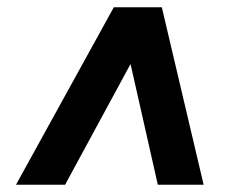

<svg xmlns="http://www.w3.org/2000/svg" viewBox="-20 -648 640 528"><path d="M24 -140 293 -628H425L540 -140H414L339 -472L159 -140Z"/></svg>

Font: Winston ExtraBold
Style: Italic
Weight: 800
Italic angle: -9°
Designer: Original fonts by Vernon Adams / Changes by Cristiano Sobral
Foundry: Original fonts by Vernon Adams / Changes by Cristiano Sobral
Version: Version 2.503;July 17, 2020;FontCreator 13.0.0.2655 64-bit